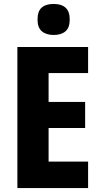

<svg xmlns="http://www.w3.org/2000/svg" viewBox="-20 -952 511 972"><path d="M426 0H68V-714H426V-582H226V-436H411V-304H226V-134H426ZM252 -932Q291 -932 312 -913Q333 -894 333 -853Q333 -812 311.5 -793.5Q290 -775 252 -775Q214 -775 192 -793.5Q170 -812 170 -853Q170 -895 191 -913.5Q212 -932 252 -932Z"/></svg>

Font: Noto Sans Arabic UI Cn XBd
Style: Regular
Weight: 800
Width: 3
Designer: Monotype Design Team, Nadine Chahine and Nizar Qandah
Foundry: Monotype Imaging Inc.
Version: Version 2.010; ttfautohint (v1.8.4.7-5d5b)